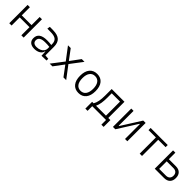

<svg xmlns="http://www.w3.org/2000/svg" viewBox="425 -2116 3837 3837"><g transform="rotate(45 2344.0 -197.5)"><path d="M431.2 0V-230H154.8V0H89.8V-517.6H154.8V-287.6H431.2V-517.6H496.1V0Z M1004.9 4.9 1000 -109.4H992.2Q983.4 -55.2 931.6 -22.7Q879.9 9.8 804.2 9.8Q726.1 9.8 683.3 -26.6Q640.6 -63 640.6 -129.4Q640.6 -293.9 867.7 -293.9Q902.3 -293.9 933.8 -291.7Q965.3 -289.6 990.7 -285.2V-307.1Q990.7 -386.2 948.2 -422.1Q905.8 -458 814 -460L704.1 -461.9L713.9 -522.5L810.5 -521Q937.5 -519 996.1 -465.1Q1054.7 -411.1 1054.7 -297.4V-56.2L1143.6 -48.3V0ZM990.7 -231.4Q961.9 -236.3 929 -237.1Q896 -237.8 865.7 -237.8Q704.6 -237.8 704.6 -133.3Q704.6 -92.3 731.9 -70.1Q759.3 -47.9 809.6 -47.9Q863.8 -47.9 904.5 -66.2Q945.3 -84.5 968 -115.2Q990.7 -146 990.7 -182.6Z M1231.4 0 1428.7 -257.3 1231.4 -517.6H1309.1L1465.8 -307.6L1620.6 -517.6H1698.2L1502.4 -258.8L1698.2 0H1620.6L1464.8 -209L1309.1 0Z M2050.8 9.8Q1947.3 9.8 1889.6 -60.5Q1832 -130.9 1832 -258.8Q1832 -387.2 1889.6 -457.3Q1947.3 -527.3 2050.8 -527.3Q2154.3 -527.3 2211.9 -457.3Q2269.5 -387.2 2269.5 -258.8Q2269.5 -130.9 2211.9 -60.5Q2154.3 9.8 2050.8 9.8ZM2050.8 -51.3Q2123.5 -51.3 2163.1 -105.5Q2202.6 -159.7 2202.6 -258.8Q2202.6 -357.9 2163.1 -412.1Q2123.5 -466.3 2050.8 -466.3Q1978.5 -466.3 1938.7 -412.1Q1898.9 -357.9 1898.9 -258.8Q1898.9 -159.7 1938.7 -105.5Q1978.5 -51.3 2050.8 -51.3Z M2371.1 131.8V-60.1H2412.6Q2441.4 -107.4 2454.1 -173.8Q2466.8 -240.2 2466.8 -329.1V-517.6H2827.6V-60.1H2887.7V131.8H2824.7V0H2434.1V131.8ZM2762.2 -60.1V-457.5H2527.8V-332.5Q2527.8 -247.1 2517.1 -179.4Q2506.3 -111.8 2481.4 -60.1Z M3019.5 0V-517.6H3084.5V-99.1H3094.2L3358.4 -517.6H3425.8V0H3360.8V-418.5H3351.1L3086.9 0Z M3775.9 0V-457.5H3567.4V-517.6H4049.8V-457.5H3841.3V0Z M4201.2 0V-517.6H4266.1V-333.5H4464.8Q4544.9 -333.5 4588.9 -290Q4632.8 -246.6 4632.8 -166.5Q4632.8 -86.9 4588.9 -43.5Q4544.9 0 4464.8 0ZM4266.1 -60.1H4454.6Q4507.8 -60.1 4536.9 -88.1Q4565.9 -116.2 4565.9 -166.5Q4565.9 -217.3 4536.9 -245.1Q4507.8 -272.9 4454.6 -272.9H4266.1Z"/></g></svg>

Font: CaskaydiaCove NFP Light
Style: Regular
Weight: 300
Designer: Aaron Bell
Foundry: Saja Typeworks
Version: Version 2111.001; VTT 6.35;Nerd Fonts 3.1.1